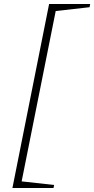

<svg xmlns="http://www.w3.org/2000/svg" viewBox="-20 -745 470 958"><path d="M42 193 225 -725H430L427 -709L258 -690L88 160L250 178L247 193Z"/></svg>

Font: Piazzolla ExtraLight
Style: Italic
Weight: 200
Italic angle: -11.3°
Designer: Juan Pablo del Peral
Foundry: Huerta Tipografica
Version: Version 1.330